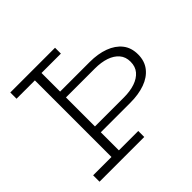

<svg xmlns="http://www.w3.org/2000/svg" viewBox="-167 -865 1044 1044"><g transform="rotate(-45 355.0 -343.0)"><path d="M207 -185V-230H456Q505 -230 541.5 -242.5Q578 -255 599 -279.5Q620 -304 620 -342Q620 -379 599 -403.5Q578 -428 541.5 -440.5Q505 -453 456 -453H207V-498H461Q525 -498 573.5 -480Q622 -462 649.5 -427.5Q677 -393 677 -341Q677 -290 649.5 -255Q622 -220 573.5 -202.5Q525 -185 461 -185ZM39 0V-49H212L221 -46H383V0ZM180 -28V-661H234V-28ZM39 -638V-686H383V-641H220L208 -638Z"/></g></svg>

Font: BioRhyme Light
Style: Regular
Weight: 300
Designer: Aoife Mooney
Foundry: Aoife Mooney Type
Version: Version 1.600;gftools[0.9.33]